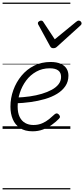

<svg xmlns="http://www.w3.org/2000/svg" viewBox="-20 -1000 653 1490"><path d="M233 19Q173 19 135 -6.5Q97 -32 79 -75Q61 -118 61 -172Q61 -239 83.5 -301Q106 -363 147 -412.5Q188 -462 245 -490.5Q302 -519 373 -519Q420 -519 451 -505Q482 -491 496.5 -467.5Q511 -444 511 -413Q511 -367 487.5 -332Q464 -297 423 -272Q382 -247 329 -231.5Q276 -216 217 -208Q158 -200 98 -198L111 -243Q162 -245 211.5 -252Q261 -259 304.5 -272Q348 -285 382 -303.5Q416 -322 435 -347Q454 -372 454 -403Q454 -437 431.5 -453.5Q409 -470 366 -470Q308 -470 261.5 -444Q215 -418 183 -375Q151 -332 134 -279.5Q117 -227 117 -173Q117 -124 132.5 -92.5Q148 -61 175.5 -45.5Q203 -30 239 -30Q277 -30 307 -43Q337 -56 361 -75.5Q385 -95 404 -113Q414 -121 421.5 -120Q429 -119 436 -112Q443 -105 445 -96.5Q447 -88 438 -79Q415 -55 383 -32Q351 -9 313.5 5Q276 19 233 19ZM591 -840Q600 -840 606.5 -833.5Q613 -827 613 -819Q613 -813 610.5 -809.5Q608 -806 604 -802L424 -639Q416 -631 409 -628.5Q402 -626 393 -626Q386 -626 380 -629Q374 -632 369 -641L280 -804Q277 -808 275.5 -812Q274 -816 274 -820Q274 -829 283 -834.5Q292 -840 298 -840Q305 -840 309 -837.5Q313 -835 316 -830L405 -695L570 -830Q577 -835 581 -837.5Q585 -840 591 -840ZM0 460H526V470H0ZM0 -20H526V0H0ZM0 -505H526V-500H0ZM0 -980H526V-970H0Z"/></svg>

Font: Playwrite NO Guides
Style: Regular
Weight: 400
Designer: Veronika Burian, José Scaglione
Foundry: TypeTogether
Version: Version 1.003